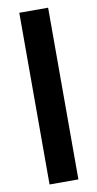

<svg xmlns="http://www.w3.org/2000/svg" viewBox="-89 -820 436 859"><g transform="rotate(-10 129.0 -390.0)"><path d="M64 -780H195V0H64Z"/></g></svg>

Font: Renner*
Style: Semi
Weight: 600
Version: Version 003.000 ; ttfautohint (v0.97) -l 8 -r 50 -G 200 -x 1